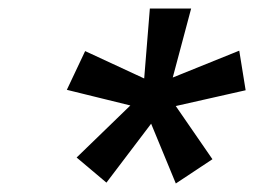

<svg xmlns="http://www.w3.org/2000/svg" viewBox="-20 -720 615 451"><path d="M542 -601 339 -519 349 -461 557 -508ZM479 -346 368 -507 317 -473 393 -289ZM230 -291 365 -469 321 -506 160 -350ZM137 -509 332 -461 359 -517 180 -600ZM332 -700 315 -490H373L429 -700Z"/></svg>

Font: Jost Medium
Style: Italic
Weight: 500
Italic angle: -5°
Version: Version 3.710